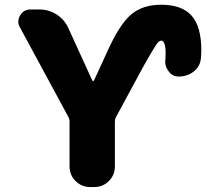

<svg xmlns="http://www.w3.org/2000/svg" viewBox="-20 -794 852 794"><path d="M422.9 -579.1Q473.6 -692.4 521.5 -733.4Q569.3 -774.4 646.5 -774.4Q732.4 -774.4 772.5 -729Q812.5 -683.6 812.5 -586.9Q812.5 -568.4 810.5 -549.8Q806.6 -517.6 780.3 -497.6Q753.9 -477.5 718.8 -477.5Q692.4 -477.5 676.8 -500Q663.1 -517.6 663.1 -540Q663.1 -544.9 664.1 -549.8Q665 -561.5 665 -573.2Q665 -625 646.5 -626Q637.7 -626 627 -610.8Q616.2 -595.7 574.2 -521.5L460 -310.5Q455.1 -301.8 455.1 -292V-105.5Q455.1 -70.3 430.2 -45.4Q405.3 -20.5 370.1 -20.5H352.5Q317.4 -20.5 292.5 -45.4Q267.6 -70.3 267.6 -105.5V-292Q267.6 -301.8 262.7 -310.5L62.5 -680.7Q55.7 -692.4 55.7 -704.1Q55.7 -717.8 63.5 -730.5Q78.1 -754.9 106.4 -754.9H142.6Q181.6 -754.9 214.4 -733.9Q247.1 -712.9 262.7 -677.7L361.3 -461.9Q362.3 -459 365.2 -459Q368.2 -459 369.1 -461.9Z"/></svg>

Font: Gen Jyuu GothicX Heavy
Style: Bold
Weight: 900
Designer: [Source Han Sans]
Ryoko NISHIZUKA  (kana & ideographs); Paul D. Hunt (Latin, Greek & Cyrillic); Wenlong ZHANG  (bopomofo
Version: Version 1.002.20150607